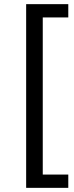

<svg xmlns="http://www.w3.org/2000/svg" viewBox="-20 -725 357 925"><path d="M106 180V-705H309V-641H186V116H309V180Z"/></svg>

Font: Mulish
Style: Regular
Weight: 400
Designer: Vernon Adams
Foundry: Vernon Adams
Version: Version 3.603; ttfautohint (v1.8.3)